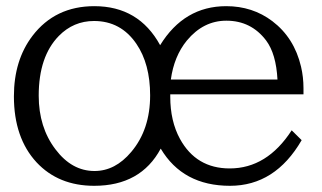

<svg xmlns="http://www.w3.org/2000/svg" viewBox="-20 -580 1040 620"><path d="M529.8 -275.4V-267.6Q529.8 -189 561 -131.8Q613.3 -36.1 721.7 -36.1Q842.3 -36.1 921.9 -159.2L954.1 -127.4Q868.7 20 722.7 20Q570.3 20 499 -100.1Q434.6 20 284.2 20Q168.9 20 98.1 -55.7Q24.9 -134.8 24.9 -269Q24.9 -385.7 85 -464.4Q158.2 -560.1 284.7 -560.1Q428.2 -560.1 497.1 -434.1Q574.7 -560.1 710.4 -560.1Q795.4 -560.1 859.4 -511.7Q930.2 -458 952.1 -364.7Q960 -331.1 960 -295.4V-275.4ZM283.7 -512.2Q217.3 -512.2 169.9 -463.9Q105 -397.5 105 -271Q105 -168.9 159.2 -97.7Q211.9 -27.8 285.2 -27.8Q352.1 -27.8 403.8 -89.4Q464.8 -161.6 464.8 -272Q464.8 -373.5 420.4 -438.5Q370.1 -512.2 283.7 -512.2ZM876 -323.2Q871.6 -406.2 839.4 -449.2Q791 -513.2 710.9 -513.2Q636.7 -513.2 583.5 -449.2Q542 -398.4 531.7 -323.2Z"/></svg>

Font: BIZ UDPMincho
Style: Regular
Weight: 400
Designer: TypeBank Co., Ltd.
Foundry: Morisawa Inc.
Version: Version 1.06